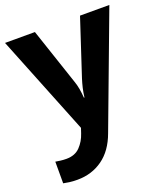

<svg xmlns="http://www.w3.org/2000/svg" viewBox="-143 -645 855 984"><g transform="rotate(-20 284.5 -153.0)"><path d="M0 -546H163L266 -239Q274 -217 278 -193.5Q282 -170 284 -144H287Q290 -170 295.5 -193.5Q301 -217 308 -239L409 -546H569L338 70Q307 155 247.5 197.5Q188 240 110 240Q85 240 66.5 237.5Q48 235 34 232V114Q45 116 60.5 118Q76 120 93 120Q140 120 167.5 91.5Q195 63 208 23L217 -4Z"/></g></svg>

Font: Noto Sans Tai Tham
Style: Bold
Weight: 700
Designer: Monotype Design Team 2013. Revised by David WIlliams 2020
Foundry: Monotype Imaging Inc.
Version: Version 2.002; ttfautohint (v1.8.4.7-5d5b)